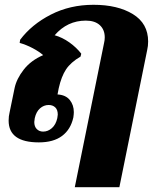

<svg xmlns="http://www.w3.org/2000/svg" viewBox="-20 -584 652 801"><path d="M414 -404Q417 -416 417 -428Q417 -460 396.5 -479Q376 -498 338 -498Q261 -498 208 -437Q240 -428 269.5 -407Q299 -386 319 -360L316 -348Q275 -324 255.5 -294.5Q236 -265 225 -216L220 -190Q254 -188 271 -167Q288 -146 288 -116Q288 -108 286 -94Q275 -44 239 -17Q203 10 142 10Q16 10 16 -81Q16 -99 20 -115L41 -217Q49 -255 79 -293.5Q109 -332 160 -354Q143 -369 116.5 -383Q90 -397 62 -405L64 -418Q112 -482 192 -523Q272 -564 370 -564Q471 -564 534.5 -525Q598 -486 598 -411Q598 -392 594 -375L478 197H292ZM219 -91Q221 -103 221 -106Q221 -126 210.5 -136Q200 -146 183 -146Q163 -146 147 -132Q131 -118 125 -91Q123 -79 123 -75Q123 -56 133.5 -45.5Q144 -35 160 -35Q180 -35 196.5 -49.5Q213 -64 219 -91Z"/></svg>

Font: Trirong Black
Style: Italic
Weight: 900
Italic angle: -12°
Designer: Katatrad Team
Foundry: CadsonDemak
Version: Version 1.001